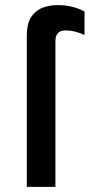

<svg xmlns="http://www.w3.org/2000/svg" viewBox="-20 -732 360 752"><path d="M85 0V-592Q85 -640 102.5 -666Q120 -692 147.5 -702Q175 -712 204.5 -712Q235 -712 260.8 -706Q286.5 -700 311 -687V-595Q290 -604.5 271.8 -608.8Q253.5 -613 238 -613Q215.5 -613 206.2 -601.8Q197 -590.5 197 -570.5V0Z"/></svg>

Font: Overpass SemiBold
Style: Regular
Weight: 600
Designer: Delve Withrington, Dave Bailey, Thomas Jockin
Foundry: Delve Fonts LLC
Version: Version 4.000